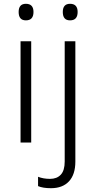

<svg xmlns="http://www.w3.org/2000/svg" viewBox="-20 -749 505 1009"><path d="M116 -729Q156 -729 156 -686Q156 -642 116 -642Q78 -642 78 -686Q78 -729 116 -729ZM144 -532V0H88V-532ZM310 -686Q310 -729 348 -729Q388 -729 388 -686Q388 -642 348 -642Q310 -642 310 -686ZM248 240Q205 240 180 229V180Q208 191 243 191Q279 191 299.5 169Q320 147 320 100V-532H376V100Q376 168 342.5 204Q309 240 248 240Z"/></svg>

Font: BC Sans Light
Style: Regular
Weight: 300
Designer: Monotype Design Team
Foundry: Monotype Imaging Inc.
Version: Version 2.000;GOOG;noto-source:20170915:90ef993387c0